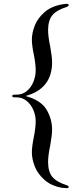

<svg xmlns="http://www.w3.org/2000/svg" viewBox="-20 -884 413 1006"><path d="M305 100Q248 90 212.5 58Q177 26 162 -12.5Q147 -51 147 -86Q147 -115 157 -165Q167 -215 167 -249Q167 -278 155 -307Q143 -336 120 -355Q97 -374 67 -374H56Q44 -374 44 -381Q44 -388 56 -388H67Q98 -388 121 -407.5Q144 -427 155.5 -456.5Q167 -486 167 -516Q167 -549 157 -599Q147 -647 147 -676Q147 -711 162 -749.5Q177 -788 212.5 -819.5Q248 -851 305 -861Q319 -864 332 -864Q335 -864 337.5 -862Q340 -860 340 -857Q340 -853 331 -848Q278 -832 255 -805Q232 -778 232 -726Q232 -692 243 -641Q253 -585 253 -558Q253 -419 114 -381Q194 -359 223.5 -310Q253 -261 253 -204Q253 -177 243 -121Q232 -70 232 -36Q232 16 254.5 43Q277 70 331 87Q340 90 340 96Q340 98 337.5 100Q335 102 332 102Q323 102 305 100Z"/></svg>

Font: Shippori Mincho Medium
Style: Regular
Weight: 500
Designer: FONTDASU
Foundry: FONTDASU / Google Inc. / but / Adobe
Version: Version 3.110; ttfautohint (v1.8.3)